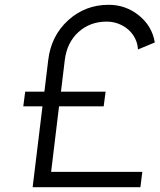

<svg xmlns="http://www.w3.org/2000/svg" viewBox="-20 -780 665 800"><path d="M193 -64H573L565 0H116L157 -337H77L85 -398H165L181 -530Q193 -631 264 -695.5Q335 -760 433 -760Q504 -760 559 -715.5Q614 -671 625 -603L555 -574Q553 -607 535 -633.5Q517 -660 487.5 -675Q458 -690 425 -690Q355 -690 307 -646.5Q259 -603 250 -530L234 -398H420L412 -337H226Z"/></svg>

Font: Orkney
Style: Italic
Weight: 400
Italic angle: -7°
Designer: Samuel Oakes and Alfredo Marco Pradil
Foundry: Alfredo Marco Pradil
Version: 1.0; ttfautohint (v1.5)